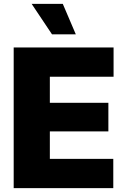

<svg xmlns="http://www.w3.org/2000/svg" viewBox="-20 -973 652 993"><path d="M50.8 0H565.9V-151.4H237.8V-293.5H540.5V-441.4H237.8V-576.2H567.4V-727.5H50.8ZM249 -795.4H372.1L304.7 -953.1H143.6Z"/></svg>

Font: Raveo ExtraBold
Style: Regular
Weight: 800
Designer: Jakub Foglar, Rasmus Andersson (Inter)
Foundry: Jakubfoglar.com
Version: Version 1.100;Glyphs 3.2.3 (3260)